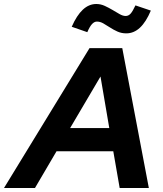

<svg xmlns="http://www.w3.org/2000/svg" viewBox="-79 -941 817 961"><path d="M-59 0 369 -700H533L666 0H520L488 -184H204L96 0ZM272 -300H468L424 -558ZM358 -780 280 -807Q305 -864 335.5 -892.5Q366 -921 403 -921Q425 -921 445.5 -911.5Q466 -902 484.5 -891Q503 -880 519.5 -870.5Q536 -861 550 -861Q564 -861 574.5 -872.5Q585 -884 599 -914L676 -888Q652 -831 621.5 -802.5Q591 -774 553 -774Q529 -774 509 -783Q489 -792 471.5 -803.5Q454 -815 438 -824Q422 -833 406 -833Q393 -833 381.5 -820.5Q370 -808 358 -780Z"/></svg>

Font: Red Hat Display
Style: Bold Italic
Weight: 700
Italic angle: -12°
Designer: Pentagram / MCKL
Foundry: Pentagram / MCKL
Version: Version 1.003; Red Hat Display Bold Italic